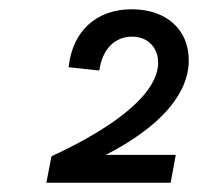

<svg xmlns="http://www.w3.org/2000/svg" viewBox="-20 -758 427 414"><path d="M91 -421 80 -364H348L359 -424H208C325 -484 387 -555 387 -628C387 -695 338 -738 264 -738C188 -738 136 -691 128 -613L194 -606C201 -652 227 -679 265 -679C298 -679 321 -656 321 -623C321 -561 240 -490 91 -421Z"/></svg>

Font: Uncut Sans Medium Italic
Style: Regular
Weight: 500
Italic angle: -11°
Designer: Kasper Nordkvist
Foundry: UNCUT.wtf
Version: Version 1.304;Glyphs 3.2 (3246)